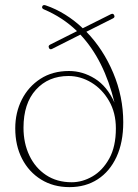

<svg xmlns="http://www.w3.org/2000/svg" viewBox="-20 -738 552 768"><path d="M473 -249Q473 -168.5 446 -110.2Q419 -52 370.8 -20.8Q322.5 10.5 258 10.5Q193.5 10.5 144.5 -19.8Q95.5 -50 68.2 -103Q41 -156 41 -224.5Q41 -287.5 67.2 -339.5Q93.5 -391.5 141.8 -422.8Q190 -454 256 -454Q310.5 -454 359.5 -423.5Q408.5 -393 438 -327.5Q396.5 -498.5 301.5 -599.5L188.5 -542.5Q179.5 -538 176 -546Q171.5 -555 180.5 -559.5L288 -613.5Q230.5 -669 154.5 -701Q145.5 -705.5 149.5 -713.5Q153 -720 163 -716.5Q204 -702.5 241.5 -679Q279 -655.5 311 -625L424 -681.5Q433 -685.5 436.5 -677.5Q441 -669 432 -664.5L325.5 -611Q393 -541.5 433 -446.2Q473 -351 473 -249ZM74 -227Q74 -165.5 97.5 -116Q121 -66.5 164.2 -37.8Q207.5 -9 267 -9Q309.5 -9 350 -32.5Q390.5 -56 417 -103.8Q443.5 -151.5 443.5 -224.5Q443.5 -287 416.2 -334.2Q389 -381.5 345.5 -407.8Q302 -434 254 -434Q173.5 -434 123.8 -379.2Q74 -324.5 74 -227Z"/></svg>

Font: Fraunces 72pt Soft Thin
Style: Regular
Weight: 100
Version: Version 1.000;[b76b70a41]